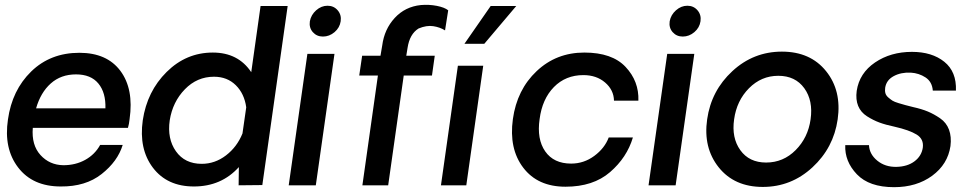

<svg xmlns="http://www.w3.org/2000/svg" viewBox="-20 -775 4056 803"><path d="M522 -276.9Q520 -256.8 515.1 -240.2H117.2Q111.3 -168.5 149.2 -126.7Q187 -85 245.1 -84Q295.9 -84 336.4 -106.4Q377 -128.9 398.9 -168.9H493.2Q472.2 -100.1 405 -47.1Q337.9 5.9 233.9 4.9Q116.7 4.9 55.9 -74.5Q-4.9 -153.8 13.2 -274.9Q30.3 -397.9 110.6 -476.1Q190.9 -554.2 312 -554.2Q427.2 -554.2 483.6 -478.5Q540 -402.8 522 -276.9ZM297.9 -463.9Q234.9 -463.9 192.4 -426Q149.9 -388.2 130.9 -321.8H420.9Q422.9 -387.7 391.4 -425.8Q359.9 -463.9 297.9 -463.9Z M1183.1 -750 1077.1 -1 978 0 979 -76.2Q905.8 4.9 791 4.9Q679.2 4.9 619.6 -73.5Q560.1 -151.9 577.1 -272Q595.2 -393.1 677 -474.1Q758.8 -555.2 870.1 -555.2Q976.1 -555.2 1030.8 -473.1L1069.8 -750ZM823.7 -89.8Q878.9 -89.8 925 -125Q971.2 -160.2 994.1 -216.8L1009.8 -326.2Q1002 -383.3 966.1 -418.7Q930.2 -454.1 875 -454.1Q804.2 -454.1 753.2 -401.6Q702.1 -349.1 689.9 -272Q678.7 -194.8 715.8 -142.3Q752.9 -89.8 823.7 -89.8Z M1330.6 -622.1Q1304.7 -622.1 1288.3 -640.6Q1272 -659.2 1275.9 -686Q1280.8 -712.9 1302.2 -731.9Q1323.7 -751 1349.9 -751Q1376 -751 1392.3 -731.9Q1408.7 -712.9 1404.8 -686Q1400.9 -659.2 1379.2 -640.6Q1357.4 -622.1 1330.6 -622.1ZM1265.6 -549.8H1378.9L1300.8 0H1187.5Z M1495.6 0 1560.5 -459H1482.4L1494.6 -542H1571.3L1578.6 -585Q1587.4 -652.8 1630.9 -700Q1674.3 -747.1 1740.2 -753.9Q1774.4 -756.8 1806.9 -750.5Q1839.4 -744.1 1854.5 -731.9L1841.3 -647.9Q1820.3 -661.1 1792.2 -665.5Q1764.2 -669.9 1730.5 -655.8Q1693.4 -632.8 1684.6 -575.2L1679.2 -542H1798.3L1786.6 -459H1668.5L1603.5 0Z M2032.2 -750H2139.2L2005.4 -591.8H1922.4ZM1895 -500H2001L1930.2 0H1824.2Z M2125 -276.9Q2142.1 -399.9 2224.4 -477.5Q2306.6 -555.2 2423.8 -555.2Q2540 -555.2 2596.4 -495.1Q2652.8 -435.1 2649.9 -354H2547.9Q2546.9 -398.9 2510.7 -429.9Q2474.6 -460.9 2419.9 -460.9Q2345.7 -460.9 2296.6 -410.9Q2247.6 -360.8 2236.8 -276.9Q2224.6 -192.9 2260.3 -141.8Q2295.9 -90.8 2368.7 -90.8Q2421.9 -90.8 2465.3 -122.8Q2508.8 -154.8 2525.9 -200.2H2627Q2602.1 -116.2 2531.5 -55.2Q2460.9 5.9 2345 5.9Q2229 5.9 2168.5 -73.5Q2107.9 -152.8 2125 -276.9Z M2835.4 -622.1Q2809.6 -622.1 2793.2 -640.6Q2776.9 -659.2 2780.8 -686Q2785.6 -712.9 2807.1 -731.9Q2828.6 -751 2854.7 -751Q2880.9 -751 2897.2 -731.9Q2913.6 -712.9 2909.7 -686Q2905.8 -659.2 2884 -640.6Q2862.3 -622.1 2835.4 -622.1ZM2770.5 -549.8H2883.8L2805.7 0H2692.4Z M2937.5 -275.9Q2954.6 -396 3043 -477.5Q3131.3 -559.1 3250.2 -559.1Q3369.1 -559.1 3434.8 -477.5Q3500.5 -396 3483.4 -275.9Q3466.3 -156.7 3377.7 -75Q3289.1 6.8 3170.2 6.8Q3051.3 6.8 2985.8 -75.2Q2920.4 -157.2 2937.5 -275.9ZM3184.1 -95.2Q3255.9 -95.2 3307.6 -147.2Q3359.4 -199.2 3370.1 -275.9Q3381.3 -354 3343.8 -406Q3306.2 -458 3235.1 -458Q3164.1 -458 3112.5 -406Q3061 -354 3050.3 -275.9Q3039.1 -198.7 3076.2 -147Q3113.3 -95.2 3184.1 -95.2Z M3719.2 7.8Q3615.2 7.8 3563.7 -46.1Q3512.2 -100.1 3515.1 -168H3614.3Q3616.2 -129.9 3649.2 -103Q3682.1 -76.2 3729 -77.1Q3774.9 -78.1 3804.4 -100.1Q3834 -122.1 3839.4 -157.2Q3844.2 -193.4 3813.7 -212.2Q3783.2 -231 3721.2 -245.1Q3684.1 -252.9 3658.2 -262.5Q3632.3 -272 3606.2 -288.6Q3580.1 -305.2 3569.1 -332Q3558.1 -358.9 3563 -395Q3574.2 -469.2 3639.6 -513.7Q3705.1 -558.1 3793.9 -558.1Q3877.9 -558.1 3929.4 -516.6Q3981 -475.1 3978 -396H3881.3Q3878.4 -433.1 3850.8 -451.2Q3823.2 -469.2 3789.1 -471.2Q3748 -473.1 3717.5 -456.5Q3687 -439.9 3682.1 -408.2Q3680.2 -395 3683.1 -385Q3686 -375 3695.6 -366.9Q3705.1 -358.9 3712.6 -354Q3720.2 -349.1 3738.8 -343.5Q3757.3 -337.9 3766.8 -335.4Q3776.4 -333 3799.3 -327.1Q3834.5 -319.3 3860.4 -308.6Q3886.2 -297.9 3912.1 -280Q3938 -262.2 3949 -232.7Q3960 -203.1 3955.1 -164.1Q3943.8 -87.9 3878.7 -40Q3813.5 7.8 3719.2 7.8Z"/></svg>

Font: Oakes Grotesk
Style: Medium Italic
Weight: 500
Designer: Samuel Oakes
Foundry: Samuel Oakes
Version: Version 1.0 | wf-rip DC20170320